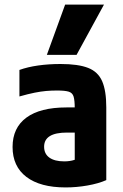

<svg xmlns="http://www.w3.org/2000/svg" viewBox="-20 -810 540 840"><path d="M267 10Q156 10 95.5 -36Q35 -82 35 -167Q35 -251 95.5 -295.5Q156 -340 271 -340H376V-230H273Q173 -230 173 -168Q173 -137 196 -120.5Q219 -104 261 -104Q286 -104 305.5 -110.5Q325 -117 343 -131L307 -58V-336Q307 -371 302 -387.5Q297 -404 280.5 -409Q264 -414 230 -414Q205 -414 182 -412Q159 -410 131.5 -404.5Q104 -399 65 -388V-504Q101 -517 147 -523.5Q193 -530 245 -530Q322 -530 365.5 -513Q409 -496 427 -454.5Q445 -413 445 -340V-22Q411 -7 363 1.5Q315 10 267 10ZM315 -570H185L265 -790H435Z"/></svg>

Font: M PLUS 1 Code
Style: Bold
Weight: 700
Designer: Coji Morishita
Foundry: UNDERFOREST DESIGN
Version: Version 1.002